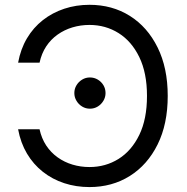

<svg xmlns="http://www.w3.org/2000/svg" viewBox="-20 -757 767 787"><path d="M54.2 -227.1H142.1Q150.4 -189.5 169.4 -160.6Q188.5 -131.8 216.1 -112.1Q243.7 -92.3 277.1 -82.3Q310.5 -72.3 346.7 -72.3Q412.6 -72.3 466.1 -105.7Q519.5 -139.2 551 -204.1Q582.5 -269 582.5 -363.8Q582.5 -458 551 -522.9Q519.5 -587.9 466.1 -621.3Q412.6 -654.8 346.7 -654.8Q310.5 -654.8 277.1 -644.8Q243.7 -634.8 216.1 -615.2Q188.5 -595.7 169.4 -566.9Q150.4 -538.1 142.1 -500H54.2Q64.5 -556.2 90.6 -600.1Q116.7 -644 155.8 -674.6Q194.8 -705.1 243.4 -721.2Q292 -737.3 346.7 -737.3Q439.9 -737.3 512.2 -691.9Q584.5 -646.5 626 -562.5Q667.5 -478.5 667.5 -363.8Q667.5 -248.5 626 -164.8Q584.5 -81.1 512 -35.6Q439.5 9.8 346.7 9.8Q292 9.8 243.4 -6.1Q194.8 -22 155.8 -52.7Q116.7 -83.5 90.6 -127.4Q64.5 -171.4 54.2 -227.1ZM348.6 -311.5Q366.2 -311.5 380.6 -320.3Q395 -329.1 403.8 -343.8Q412.6 -358.4 412.6 -375.5Q412.6 -393.1 404.1 -407.5Q395.5 -421.9 380.9 -430.7Q366.2 -439.5 348.6 -439.5Q331.1 -439.5 316.7 -430.7Q302.2 -421.9 293.5 -407.5Q284.7 -393.1 284.7 -375.5Q284.7 -358.4 293.5 -343.8Q302.2 -329.1 316.7 -320.3Q331.1 -311.5 348.6 -311.5Z"/></svg>

Font: Sahel VF Regular
Style: Regular
Weight: 400
Foundry: Saber Rastikerdar (saber.rastikerdar@gmail.com)
Version: Version 3.4.0